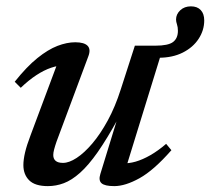

<svg xmlns="http://www.w3.org/2000/svg" viewBox="-20 -590 680 620"><path d="M304 -28 360.5 -212 363 -210Q326 -142.5 295.8 -99.2Q265.5 -56 238.5 -32Q211.5 -8 186.2 1.5Q161 11 134.5 11Q93 11 74.2 -7.8Q55.5 -26.5 55.5 -57Q55.5 -74.5 61 -98Q66.5 -121.5 79 -154L173 -405.5L190 -378.5Q169.5 -379.5 145.8 -371.5Q122 -363.5 97.2 -347.2Q72.5 -331 47 -306.5L27.5 -326Q66.5 -375 100.8 -402.5Q135 -430 165.5 -441.8Q196 -453.5 223 -453.5Q252 -453.5 263 -442Q274 -430.5 265 -407.5L162.5 -132.5Q157.5 -118 154.8 -107.5Q152 -97 152 -89.5Q152 -77 159.8 -70.5Q167.5 -64 183.5 -64Q203 -64 227.5 -80Q252 -96 278 -126.5Q304 -157 328 -201Q352 -245 370 -301.5L415.5 -442.5H508.5L384 -39L375.5 -63Q395 -61.5 417.8 -68Q440.5 -74.5 465.8 -89Q491 -103.5 516.5 -125.5L533.5 -105Q476.5 -40 430.5 -14.5Q384.5 11 349 11Q318.5 11 308 1.8Q297.5 -7.5 304 -28ZM639.5 -524Q639.5 -492.5 621.5 -464.8Q603.5 -437 570.2 -420.2Q537 -403.5 492 -403.5H428L440 -442.5H481.5Q523.5 -442.5 539 -454.5Q554.5 -466.5 554.5 -490.5Q554.5 -502.5 551.5 -511.2Q548.5 -520 548.5 -527Q548.5 -544 562 -556.8Q575.5 -569.5 596.5 -569.5Q617 -569.5 628.2 -557.5Q639.5 -545.5 639.5 -524Z"/></svg>

Font: Newsreader 16pt Medium
Style: Italic
Weight: 500
Italic angle: -17°
Designer: Hugues Gentile
Foundry: Production Type
Version: Version 1.003